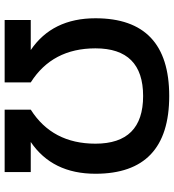

<svg xmlns="http://www.w3.org/2000/svg" viewBox="19 -767 748 826"><g transform="rotate(90 393.0 -354.0)"><path d="M65.9 0V-112.3H195.3Q58.6 -205.1 58.6 -390.6Q58.6 -708 393.1 -708Q727.5 -708 727.5 -390.6Q727.5 -205.1 590.8 -112.3H720.2V0H451.7V-112.3Q598.1 -205.1 598.1 -390.6Q598.1 -595.7 393.1 -595.7Q188 -595.7 188 -390.6Q188 -205.1 334.5 -112.3V0Z"/></g></svg>

Font: Voltera
Style: Bold
Weight: 700
Designer: Bernd Montag
Version: Version 1.301